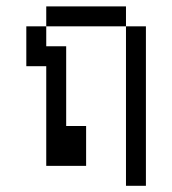

<svg xmlns="http://www.w3.org/2000/svg" viewBox="-20 -520 540 602"><path d="M375 -437.5Q375 -437.5 375 62.5H437.5Q437.5 62.5 437.5 -437.5ZM125 -312.5V0H250Q250 0 250 -125H187.5Q187.5 -125 187.5 -375H125V-437.5H62.5Q62.5 -437.5 62.5 -312.5ZM125 -437.5H375V-500H125Z"/></svg>

Font: UnifontExMono
Style: Regular
Weight: 500
Version: Version 15.0.06